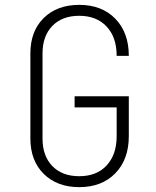

<svg xmlns="http://www.w3.org/2000/svg" viewBox="-20 -760 640 790"><path d="M306 10Q215 10 160 -44.5Q105 -99 105 -190V-540Q105 -632 160 -686Q215 -740 306 -740Q399 -740 454.5 -683Q510 -626 510 -530H460Q460 -607 418.5 -651Q377 -695 306 -695Q236 -695 195.5 -653.5Q155 -612 155 -540V-190Q155 -118 195.5 -76.5Q236 -35 306 -35Q378 -35 419 -79.5Q460 -124 460 -200V-318H287V-364H510V-200Q510 -104 454.5 -47Q399 10 306 10Z"/></svg>

Font: JetBrains Mono NL Thin
Style: Regular
Weight: 100
Monospace: yes
Designer: Philipp Nurullin, Konstantin Bulenkov
Foundry: JetBrains
Version: Version 2.305; ttfautohint (v1.8.4.7-5d5b)